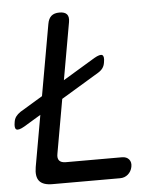

<svg xmlns="http://www.w3.org/2000/svg" viewBox="-65 -787 718 834"><g transform="rotate(-5 294.0 -370.0)"><path d="M130 0Q89 0 73 -19.5Q57 -39 64 -80L173 -695Q177 -718 189.5 -729Q202 -740 225 -740Q248 -740 257.5 -729Q267 -718 263 -695L163 -130Q159 -110 167.5 -100Q176 -90 196 -90H441Q461 -90 471.5 -77.5Q482 -65 478 -45Q474 -25 459.5 -12.5Q445 0 425 0ZM30 -260Q4 -245 -5.5 -250.5Q-15 -256 -10 -283Q-8 -297 -0.5 -307Q7 -317 19 -325L359 -530Q385 -545 394.5 -539.5Q404 -534 399 -507Q397 -493 390 -483Q383 -473 370 -465Z"/></g></svg>

Font: Maple Mono
Style: Italic
Weight: 400
Italic angle: -10°
Monospace: yes
Designer: subframe7536
Version: Version 7.300